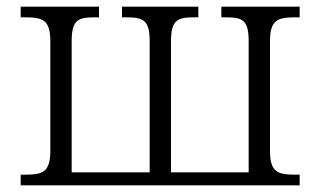

<svg xmlns="http://www.w3.org/2000/svg" viewBox="-20 -556 961 576"><path d="M42 0H879V-32H867C813 -32 790 -39 790 -104V-432C790 -497 813 -504 867 -504H879V-536H644V-504H657C707 -504 726 -497 726 -432V-39H493V-432C493 -497 513 -504 563 -504H575V-536H346V-504H358C409 -504 429 -497 429 -432V-39H195V-432C195 -497 215 -504 264 -504H277V-536H42V-504H54C108 -504 131 -497 131 -432V-104C131 -39 108 -32 54 -32H42Z"/></svg>

Font: Noto Serif Light
Style: Regular
Weight: 300
Designer: Monotype Design Team
Foundry: Monotype Imaging Inc.
Version: Version 2.013